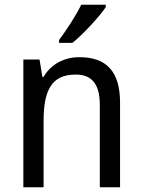

<svg xmlns="http://www.w3.org/2000/svg" viewBox="-20 -786 599 806"><path d="M424 -756V-766H321C299 -721 260 -661 228 -618V-606H284C329 -642 399 -718 424 -756ZM313 -546C252 -546 194 -518 163 -463H158L146 -536H78V0H163V-278C163 -408 197 -473 298 -473C368 -473 399 -430 399 -345V0H484V-355C484 -487 426 -546 313 -546Z"/></svg>

Font: Noto Sans Sinhala SemiCondensed
Style: Regular
Weight: 400
Width: 4
Designer: Jelle Bosma - Monotype Design Team
Foundry: Monotype Imaging Inc.
Version: Version 2.006